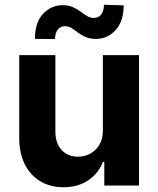

<svg xmlns="http://www.w3.org/2000/svg" viewBox="-20 -776 662 803"><path d="M410.2 -232.2V-545.5H561.4V0H416.2V-99.1H410.5Q392 -51.1 349.3 -22Q306.5 7.1 245 7.1Q190.3 7.1 148.8 -17.8Q107.2 -42.6 84 -88.4Q60.7 -134.2 60.4 -198.2V-545.5H211.6V-225.1Q212 -176.8 237.6 -148.8Q263.1 -120.7 306.1 -120.7Q333.5 -120.7 357.2 -133.3Q381 -146 395.8 -170.8Q410.5 -195.7 410.2 -232.2ZM210.2 -612.6 126.1 -613.6Q126.1 -681.5 159.6 -717.7Q193.2 -753.9 241.5 -754.3Q266.3 -754.3 284.3 -746.3Q302.2 -738.3 316.6 -727.6Q331 -717 344.1 -709Q357.2 -701 372.5 -701Q393.1 -701.3 403.9 -716.4Q414.8 -731.5 414.8 -756L497.5 -753.6Q496.8 -686.4 463.4 -650Q430 -613.6 382.1 -613.3Q355.5 -613.3 337.5 -621.3Q319.6 -629.3 306.1 -639.7Q292.6 -650.2 279.8 -658.4Q267 -666.5 251.1 -666.5Q232.6 -666.5 221.4 -652Q210.2 -637.4 210.2 -612.6Z"/></svg>

Font: InterMG
Style: Bold
Weight: 700
Designer: Rasmus Andersson
Foundry: rsms
Version: Version 3.019;December 26, 2023;FontCreator 15.0.0.2955 64-b